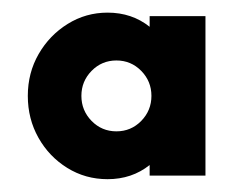

<svg xmlns="http://www.w3.org/2000/svg" viewBox="-20 -567 373 301"><path d="M148.6 -286.1Q113.9 -286.1 85.4 -303.8Q56.9 -321.5 40.3 -351Q23.6 -380.6 23.6 -416.7Q23.6 -452.8 40.6 -482.3Q57.6 -511.8 86.1 -529.5Q114.6 -547.2 148.6 -547.2Q186.8 -547.2 214.6 -525V-541.7H302.1V-291.7H214.6V-308.3Q186.8 -286.1 148.6 -286.1ZM162.5 -361.1Q185.4 -361.1 201.4 -377.4Q217.4 -393.8 217.4 -416.7Q217.4 -439.6 201.4 -455.9Q185.4 -472.2 162.5 -472.2Q139.6 -472.2 123.6 -455.9Q107.6 -439.6 107.6 -416.7Q107.6 -393.8 123.6 -377.4Q139.6 -361.1 162.5 -361.1Z"/></svg>

Font: co2trust
Style: Bold
Weight: 700
Designer: Kristian Moeller
Foundry: Dicotype
Version: Version 1.000